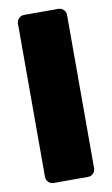

<svg xmlns="http://www.w3.org/2000/svg" viewBox="-81 -710 456 784"><g transform="rotate(-10 146.5 -318.5)"><path d="M45.9 -636.2Q45.9 -648.4 54.9 -657.5Q64 -666.5 76.2 -666.5H219.2Q231.4 -666.5 240.5 -657.5Q249.5 -648.4 249.5 -636.2V0Q249.5 12.2 240.5 21.2Q231.4 30.3 219.2 30.3H76.2Q64 30.3 54.9 21.2Q45.9 12.2 45.9 0Z"/></g></svg>

Font: Akaash Gobhi Moti
Style: Regular
Weight: 400
Designer: Kulbir Singh Thind, MD
Foundry: Punjab Online
Version: Version 1.200